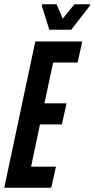

<svg xmlns="http://www.w3.org/2000/svg" viewBox="-30 -883 444 903"><path d="M-10 0 136 -688H357L335 -589H220L179 -397H283L261 -298H158L116 -99H233L211 0ZM202 -743 167 -855 168 -863H236L265 -795L320 -863H394L392 -855L305 -743Z"/></svg>

Font: Saira Ultra Condensed
Style: Bold Italic
Weight: 700
Width: 1
Italic angle: -12°
Designer: Hector Gatti with collaboration of the Omnibus-Type team
Foundry: Omnibus-Type
Version: Version 1.001; ttfautohint (v1.8)